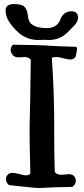

<svg xmlns="http://www.w3.org/2000/svg" viewBox="-20 -951 420 960"><path d="M214.8 -810.5Q243.2 -810.5 259.8 -823.7Q276.4 -836.9 281.2 -852.5Q286.1 -868.2 299.8 -881.3Q313.5 -894.5 337.9 -894.5Q370.1 -894.5 370.1 -861.3Q370.1 -851.6 364.3 -841.3Q358.4 -831.1 353 -825.2Q347.7 -819.3 335 -806.6Q322.3 -793.9 318.4 -790Q281.2 -751 222.7 -751Q216.8 -751 208 -751.5Q199.2 -752 197.3 -752Q195.3 -752 187 -751.5Q178.7 -751 172.9 -751Q111.3 -751 69.3 -791Q7.8 -847.7 7.8 -898.4Q7.8 -930.7 50.8 -930.7Q91.8 -930.7 104.5 -914.6Q117.2 -898.4 119.6 -871.6Q122.1 -844.7 134.8 -833Q159.2 -810.5 214.8 -810.5ZM239.3 -662.1Q251 -482.4 251 -339.8V-278.3Q251 -172.9 253.9 -91.8Q263.7 -77.1 286.1 -77.1Q293 -77.1 305.7 -78.6Q318.4 -80.1 325.2 -80.1Q344.7 -80.1 353.5 -66.4Q359.4 -57.6 359.4 -47.9Q359.4 -29.3 341.8 -16.6Q283.2 -15.6 245.6 -14.2Q208 -12.7 193.8 -11.7Q179.7 -10.7 172.9 -10.7Q158.2 -10.7 25.4 -25.4Q9.8 -38.1 9.8 -55.7Q9.8 -67.4 16.6 -75.2Q25.4 -86.9 43 -86.9Q53.7 -86.9 77.1 -80.6Q100.6 -74.2 110.4 -74.2Q123 -74.2 131.8 -83Q127.9 -234.4 127.9 -291Q127.9 -317.4 128.9 -356.4Q129.9 -395.5 131.3 -475.1Q132.8 -554.7 133.8 -652.3Q124 -666 101.6 -666Q97.7 -666 87.9 -665Q78.1 -664.1 73.2 -664.1Q51.8 -664.1 42 -677.7Q33.2 -689.5 33.2 -702.1Q33.2 -716.8 44.9 -727.5Q117.2 -726.6 154.3 -725.6Q191.4 -724.6 200.7 -724.1Q210 -723.6 215.8 -723.1Q221.7 -722.7 227.1 -722.2Q232.4 -721.7 266.1 -720.2Q299.8 -718.8 361.3 -716.8Q365.2 -712.9 365.2 -702.1L358.4 -668Q349.6 -653.3 331.1 -653.3Q321.3 -653.3 296.9 -659.7Q272.5 -666 259.8 -666Q248 -666 239.3 -662.1Z"/></svg>

Font: LPEducational
Style: Medium
Weight: 500
Designer: Based on Essays1743, by John Stracke, which says:

Based on the typeface in a 1743 English translation of the essays of 
Version: Version 001.204